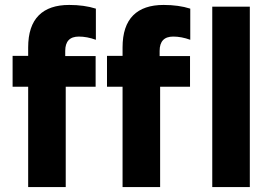

<svg xmlns="http://www.w3.org/2000/svg" viewBox="-20 -757 1106 777"><path d="M476 0V-406H413V-531H476V-565Q476 -652 519 -695Q561 -737 642 -737Q703 -737 750 -722V-596Q714 -609 681 -609Q626 -609 626 -551V-530H749V-406H628V0ZM94 0V-406H31V-531H94V-565Q94 -652 137 -695Q179 -737 260 -737Q321 -737 368 -722V-596Q332 -609 299 -609Q244 -609 244 -551V-530H367V-406H246V0ZM839 0V-730H991V0Z"/></svg>

Font: Quicksand
Style: Bold
Weight: 700
Version: Version 3.000